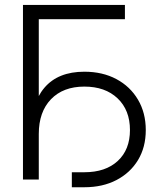

<svg xmlns="http://www.w3.org/2000/svg" viewBox="-20 -748 662 800"><path d="M500.5 -727.5V-668H141.6V0H75.7V-727.5ZM279.3 32.2V-30.3H331.5Q419.9 -30.3 470.7 -77.4Q521.5 -124.5 521.5 -206.1Q521.5 -289.1 470 -338.1Q418.5 -387.2 331.5 -387.2Q243.2 -387.2 192.4 -334.5Q141.6 -281.7 141.6 -189.9H107.9Q107.9 -314.9 164.8 -382.1Q221.7 -449.2 331.5 -449.2Q407.2 -449.2 464.8 -418.5Q522.5 -387.7 554.9 -332.8Q587.4 -277.8 587.4 -206.1Q587.4 -134.8 555.2 -81.3Q522.9 -27.8 465.3 2.2Q407.7 32.2 331.5 32.2Z"/></svg>

Font: Inter Display Light
Style: Regular
Weight: 300
Designer: Rasmus Andersson
Foundry: rsms
Version: Version 4.000;git-a52131595